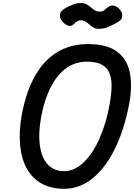

<svg xmlns="http://www.w3.org/2000/svg" viewBox="-20 -1212 861 1233"><path d="M393 0.5Q307 0.5 246.5 -33.5Q186 -67.5 151.8 -130.2Q117.5 -193 109.2 -279.5Q101 -366 119 -470.5Q134.5 -555 160.2 -626.5Q186 -698 222.8 -754Q259.5 -810 307.2 -849Q355 -888 414.5 -908.5Q474 -929 545 -929Q661 -929 726.2 -884.2Q791.5 -839.5 811.5 -755.5Q831.5 -671.5 811 -553.5Q797 -476 775.5 -404.8Q754 -333.5 725.2 -271.8Q696.5 -210 660.8 -159.8Q625 -109.5 583.2 -73.8Q541.5 -38 493.8 -18.8Q446 0.5 393 0.5ZM392 -113Q426.5 -113 459 -128.5Q491.5 -144 520.5 -172.2Q549.5 -200.5 574.8 -239.8Q600 -279 621 -327.2Q642 -375.5 658 -430.5Q674 -485.5 684.5 -545Q695.5 -606.5 696.5 -656.2Q697.5 -706 683.2 -741.8Q669 -777.5 634 -796.8Q599 -816 537.5 -816Q489.5 -816 448.8 -798.8Q408 -781.5 375.2 -749.2Q342.5 -717 317 -672.5Q291.5 -628 273 -573.2Q254.5 -518.5 243.5 -456Q233 -397 232.2 -345Q231.5 -293 241 -250.2Q250.5 -207.5 270.2 -177Q290 -146.5 320.2 -129.8Q350.5 -113 392 -113ZM611.5 -1027Q593.5 -1027 580 -1035.2Q566.5 -1043.5 554.2 -1054.5Q542 -1065.5 528.5 -1073.8Q515 -1082 497.5 -1082Q488 -1082 475.5 -1074.8Q463 -1067.5 453 -1057Q441.5 -1044.5 426.2 -1046Q411 -1047.5 397 -1058Q383 -1068.5 373.8 -1083.8Q364.5 -1099 364.5 -1114Q364.5 -1132.5 381.2 -1146.5Q398 -1160.5 416 -1168.5Q431.5 -1176 453 -1184.2Q474.5 -1192.5 501.5 -1192.5Q522 -1192.5 536.5 -1184Q551 -1175.5 563.5 -1164.8Q576 -1154 589.2 -1145.8Q602.5 -1137.5 620 -1137.5Q640.5 -1137.5 650 -1147Q659.5 -1156.5 676.5 -1168Q697.5 -1182 718 -1174Q738.5 -1166 751.8 -1147.8Q765 -1129.5 765 -1112.5Q765 -1093.5 753 -1082.2Q741 -1071 712.5 -1056.5Q695.5 -1048 671.2 -1037.5Q647 -1027 611.5 -1027Z"/></svg>

Font: Edu AU VIC WA NT Hand SemiBold
Style: Regular
Weight: 600
Version: Version 1.001